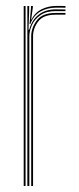

<svg xmlns="http://www.w3.org/2000/svg" viewBox="-20 -620 264 640"><path d="M71.2 0V-600H77.2V-585L75 -521.2H77.5Q85.2 -552 108 -570.4Q130.8 -588.8 165.8 -588.8Q174.2 -588.8 182.5 -588.6Q190.8 -588.5 198.2 -588.5V-582.8Q190.8 -582.8 182.2 -582.9Q173.8 -583 165.5 -583Q134.2 -583 114.9 -569.6Q95.5 -556.2 86.6 -536.8Q77.8 -517.2 77.8 -498.8V0ZM59 0V-600H65.2V0ZM84 0V-499Q84 -526.8 102.5 -551.8Q121 -576.8 164.2 -576.8Q172.8 -576.8 181.2 -576.8Q189.8 -576.8 198.2 -576.8V-571Q189.8 -571 181.2 -571Q172.8 -571 164.2 -571Q124.5 -571 107.4 -548.4Q90.2 -525.8 90.2 -499.2V0ZM78.5 -539.8 83.2 -592.8V-600H89.5V-595.2L84 -555.2H85.5Q96 -577.8 118.6 -589Q141.2 -600.2 167 -600.2Q174.5 -600.2 182.1 -600.2Q189.8 -600.2 198.2 -600V-594.2Q190.2 -594.5 182.5 -594.5Q174.8 -594.5 167.2 -594.5Q137.5 -594.5 114.5 -581.4Q91.5 -568.2 81 -539.8Z"/></svg>

Font: Big Shoulders Inline Display Thin ExtraLight
Style: Regular
Weight: 250
Version: Version 2.002